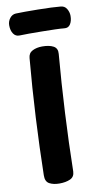

<svg xmlns="http://www.w3.org/2000/svg" viewBox="-107 -1030 587 1095"><g transform="rotate(-10 186.5 -482.5)"><path d="M101 -717Q103 -746 127 -758Q151 -770 183 -770Q224 -770 248 -757Q272 -744 269 -712Q255 -548 246 -375.5Q237 -203 234 -37Q233 -6 207.5 5.5Q182 17 145 17Q111 17 87.5 4.5Q64 -8 65 -45Q68 -205 77 -377Q86 -549 101 -717ZM68 -854Q45 -853 32 -872Q19 -891 19 -921Q19 -944 33 -962Q47 -980 68 -981Q86 -982 121 -982Q156 -982 196.5 -981.5Q237 -981 272 -979.5Q307 -978 325 -976Q349 -975 361 -955.5Q373 -936 373 -914Q373 -885 361 -866Q349 -847 325 -850Q307 -852 272 -853Q237 -854 196.5 -854.5Q156 -855 121 -855Q86 -855 68 -854Z"/></g></svg>

Font: Playpen Sans
Style: Bold
Weight: 700
Designer: Laura Meseguer, Veronika Burian, José Scaglione
Foundry: TypeTogether
Version: Version 1.001